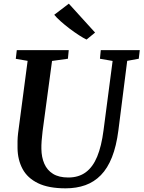

<svg xmlns="http://www.w3.org/2000/svg" viewBox="-20 -1016 782 1046"><path d="M673 -684.5 625 -306Q614 -220 590 -159.5Q566 -99 529.5 -61.8Q493 -24.5 444.8 -7.2Q396.5 10 337.5 10Q244.5 10 187 -18Q129.5 -46 103 -95.5Q76.5 -145 75.5 -208.5Q75 -227.5 75.5 -248Q76 -268.5 78.5 -290L130.5 -684.5L66 -695.5L71.5 -743H354.5L350 -696L263.5 -684L212 -301Q208.5 -273 206.8 -248.5Q205 -224 205.5 -205Q206 -159.5 221.5 -124Q237 -88.5 269 -68.8Q301 -49 352 -49Q408.5 -49 447.2 -77.5Q486 -106 509.5 -163Q533 -220 544 -306L593.5 -684L524.5 -696L529 -743H741.5L736 -696ZM451.5 -800.5Q434.5 -808.5 409.8 -824.5Q385 -840.5 359 -860.2Q333 -880 310.5 -900Q288 -920 275.5 -935.5L355 -996L498 -838.5Z"/></svg>

Font: Merriweather SemiBold
Style: Italic
Weight: 600
Italic angle: -7.8°
Version: Version 2.101